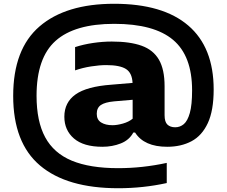

<svg xmlns="http://www.w3.org/2000/svg" viewBox="-20 -769 1204 1019"><path d="M607.5 230Q335 230 192.5 109.5Q50 -11 50 -260Q50 -508.5 189.8 -628.8Q329.5 -749 586 -749Q844.5 -749 979.2 -633.5Q1114 -518 1114 -294Q1114 -182.5 1083 -115.8Q1052 -49 996.5 -19.5Q941 10 867.5 10Q745 10 697 -65.5H687.5Q666 -25.5 621 -7.8Q576 10 523.5 10Q423.5 10 372.5 -34Q321.5 -78 321.5 -149.5Q321.5 -225.5 381 -267.8Q440.5 -310 571 -319.5L683.5 -329Q681 -382.5 648.2 -403Q615.5 -423.5 544 -423.5Q508 -423.5 463.2 -416.5Q418.5 -409.5 378.5 -395.5V-519Q423 -533.5 474 -541Q525 -548.5 573 -548.5Q670 -548.5 731.8 -526.2Q793.5 -504 823.5 -452.2Q853.5 -400.5 853.5 -311.5V-157.5Q853.5 -122 868.5 -107.8Q883.5 -93.5 910 -93.5Q935.5 -93.5 955.5 -110.2Q975.5 -127 987.5 -169.5Q999.5 -212 999.5 -289.5Q999.5 -472.5 898.5 -557.5Q797.5 -642.5 586 -642.5Q376 -642.5 275 -552.2Q174 -462 174 -260.5Q174 -125 219.8 -40.5Q265.5 44 361.2 83.8Q457 123.5 607.5 123.5Q736 123.5 865 95.5V202.5Q739.5 230 607.5 230ZM493.5 -165Q493.5 -133.5 516.8 -119Q540 -104.5 577 -104.5Q601 -104.5 632.2 -113.2Q663.5 -122 684 -139V-239.5L585 -231Q537 -226.5 515.2 -211.5Q493.5 -196.5 493.5 -165Z"/></svg>

Font: Encode Sans Expanded Expanded
Style: Bold
Weight: 700
Width: 7
Designer: Multiple Designers
Foundry: Impallari Type
Version: Version 3.000; ttfautohint (v1.8.3) -l 8 -r 50 -G 200 -x 14 